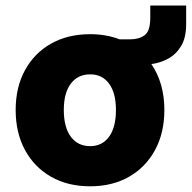

<svg xmlns="http://www.w3.org/2000/svg" viewBox="-20 -638 674 674"><path d="M35 -252Q35 -332 67.8 -391.8Q100.5 -451.5 159.2 -484.8Q218 -518 296.5 -518Q352.5 -518 400 -500H438Q468 -500 487.8 -514.5Q507.5 -529 507.5 -575.5V-618.5H633.5V-553.5Q633.5 -506 616 -476.8Q598.5 -447.5 570.5 -432.2Q542.5 -417 511.5 -413Q557 -346 557 -252Q557 -171.5 524.2 -111.2Q491.5 -51 433 -17.5Q374.5 16 296.5 16Q218 16 159.2 -17.5Q100.5 -51 67.8 -111.2Q35 -171.5 35 -252ZM387 -252Q387 -311.5 363 -344.2Q339 -377 296.5 -377Q253 -377 228.5 -344.2Q204 -311.5 204 -252Q204 -191.5 228.5 -158.2Q253 -125 296.5 -125Q339 -125 363 -158.2Q387 -191.5 387 -252Z"/></svg>

Font: Overused Grotesk ExtraBold
Style: Regular
Weight: 800
Version: Version 0.004